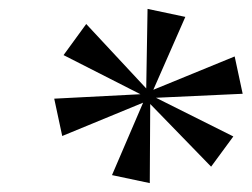

<svg xmlns="http://www.w3.org/2000/svg" viewBox="-20 -785 566 432"><path d="M317 -373 318 -551 455 -410 505 -478 331 -565 526 -574 508 -658 325 -583 397 -747 312 -765 309 -586 174 -731 123 -661 296 -573 102 -563 120 -479 302 -554 232 -391Z"/></svg>

Font: Noto Serif Display
Style: Italic
Weight: 400
Italic angle: -12°
Designer: Monotype Design Team
Foundry: Monotype Imaging Inc.
Version: Version 2.009